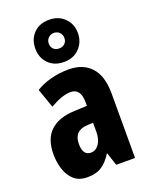

<svg xmlns="http://www.w3.org/2000/svg" viewBox="-157 -924 792 1015"><g transform="rotate(-20 239.0 -416.0)"><path d="M255 -560Q336 -560 381 -510.5Q426 -461 426 -363V0H320L296 -73H294Q268 -31 236.5 -10.5Q205 10 156 10Q109 10 81 -15Q53 -40 40 -80.5Q27 -121 27 -165Q27 -252 74.5 -296Q122 -340 211 -343L281 -346V-365Q281 -444 224 -444Q177 -444 108 -404L70 -512Q108 -535 155 -547.5Q202 -560 255 -560ZM247 -249Q172 -245 172 -171Q172 -106 217 -106Q245 -106 263 -132Q281 -158 281 -201V-251ZM248 -605Q193 -605 160.5 -638.5Q128 -672 128 -723Q128 -775 160.5 -808.5Q193 -842 248 -842Q301 -842 334.5 -808.5Q368 -775 368 -724Q368 -674 335 -639.5Q302 -605 248 -605ZM248 -681Q267 -681 279.5 -693Q292 -705 292 -724Q292 -743 279.5 -755.5Q267 -768 248 -768Q230 -768 217 -755.5Q204 -743 204 -724Q204 -705 215.5 -693Q227 -681 248 -681Z"/></g></svg>

Font: Noto Sans Hebrew ExtraCondensed ExtraBold
Style: Regular
Weight: 800
Width: 2
Designer: Monotype Design Team
Foundry: Monotype Imaging Inc.
Version: Version 2.004; ttfautohint (v1.8.4.7-5d5b)